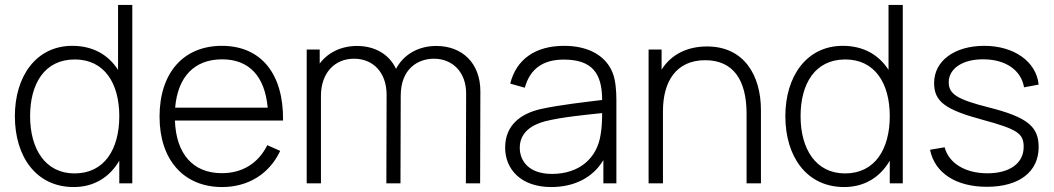

<svg xmlns="http://www.w3.org/2000/svg" viewBox="-20 -740 4254 775"><path d="M456.5 -458C417.5 -518.5 355.5 -555 272 -555C125 -555 40 -431 40 -271C40 -109 125 15 277.5 15C361 15 423.5 -26 461.5 -91.5V0H514V-720H456.5ZM281 -40C162 -40 101.5 -140 101.5 -271C101.5 -401 159 -500 282 -500C401 -500 461.5 -404.5 461.5 -271C461.5 -138.5 402 -40 281 -40Z M1122.5 -253.5C1125 -443 1033 -555 875.5 -555C720.5 -555 624 -446 624 -269C624 -95 721.5 15 876.5 15C981.5 15 1067.5 -38 1111 -131L1059 -154C1022.5 -81 958.5 -41 875.5 -41C759 -41 691 -118.5 686 -253.5ZM876.5 -500.5C985.5 -500.5 1049 -432.5 1060.5 -305.5H687C697.5 -430 764.5 -500.5 876.5 -500.5Z M1741 -554.5C1668.5 -554.5 1609 -520 1578.5 -462C1549.5 -524 1489.5 -554.5 1421 -554.5C1356.5 -554.5 1303.5 -527.5 1270.5 -483.5V-540H1218V0H1275.5V-353.5C1275.5 -444 1329.5 -503 1409 -503C1487 -503 1540.5 -446.5 1540.5 -357.5L1539.5 0H1596.5L1597.5 -353.5C1597.5 -464 1668.5 -503 1731.5 -503C1805.5 -503 1861.5 -450 1861.5 -363L1860.5 0H1918L1919 -371.5C1919 -484.5 1846.5 -554.5 1741 -554.5Z M2453.5 -444.5C2427 -514 2356.5 -555 2257.5 -555C2140.5 -555 2064 -500.5 2039.5 -402.5L2098.5 -386C2119.5 -463 2173 -499.5 2255.5 -499.5C2368.5 -499.5 2410.5 -446 2410.5 -336.5C2347 -328.5 2240 -317 2161 -299.5C2082.5 -281 2019 -235.5 2019 -144C2019 -59 2080.5 15 2205 15C2298.5 15 2374 -23.5 2415.5 -94V0H2468V-336.5C2468 -375 2464.5 -415.5 2453.5 -444.5ZM2208 -38C2111 -38 2078 -94 2078 -143.5C2078 -209.5 2133 -238 2180.5 -250.5C2247.5 -267.5 2344.5 -276.5 2410.5 -283.5C2410.5 -259.5 2409.5 -224.5 2404.5 -197.5C2390.5 -101 2318 -38 2208 -38Z M2834 -552.5C2757 -552.5 2690.5 -522.5 2650.5 -459V-540H2598V0H2656V-291.5C2656 -410.5 2709 -497 2826.5 -497C2939.5 -497 2993.5 -417.5 2993.5 -281V0H3051.5V-295.5C3051.5 -436.5 2983 -552.5 2834 -552.5Z M3566.5 -458C3527.5 -518.5 3465.5 -555 3382 -555C3235 -555 3150 -431 3150 -271C3150 -109 3235 15 3387.5 15C3471 15 3533.5 -26 3571.5 -91.5V0H3624V-720H3566.5ZM3391 -40C3272 -40 3211.5 -140 3211.5 -271C3211.5 -401 3269 -500 3392 -500C3511 -500 3571.5 -404.5 3571.5 -271C3571.5 -138.5 3512 -40 3391 -40Z M3963.5 14C4093.5 14 4172.5 -46 4172.5 -146.5C4172.5 -229.5 4126.5 -267 3971 -306.5C3843.5 -338.5 3809.5 -360.5 3809.5 -408C3809.5 -464 3867.5 -502 3951 -500.5C4039.5 -500 4102 -456.5 4113.5 -387.5L4172.5 -398.5C4163 -491.5 4073 -555 3953 -555C3832.5 -555 3750.5 -494 3750.5 -405C3750.5 -331 3794 -297.5 3944.5 -257C4086.5 -218.5 4112 -201.5 4112 -147C4112 -81 4055.5 -40.5 3966 -40.5C3876 -40.5 3810 -81 3793 -145.5L3734 -135.5C3753 -41.5 3839 14 3963.5 14Z"/></svg>

Font: Hauora Light
Style: Regular
Weight: 300
Designer: Wayne Shih
Foundry: WCYS
Version: Version 1.001;hotconv 1.0.109;makeotfexe 2.5.65596